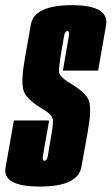

<svg xmlns="http://www.w3.org/2000/svg" viewBox="-51 -700 422 725"><path d="M99.5 4.5Q-8 4.5 -27 -36.5Q-33.5 -50 -30 -67.5Q-17.5 -140 1.5 -245H134.5Q114 -129.5 111 -111Q108.5 -97 113.5 -93.5Q114.5 -93 117 -93Q126.5 -93 129.5 -111.2Q132.5 -129.5 139.5 -171Q149.5 -223.5 149 -243.8Q148.5 -264 118 -283.5Q46.5 -324.5 37.2 -360.2Q28 -396 42.5 -476.5Q52.5 -534.5 65.5 -607.5Q78.5 -680.5 221.5 -680.5Q325.5 -680.5 345.5 -639Q353 -624.5 349.5 -604.5Q336 -528.5 319.5 -433.5H186.5Q206 -545 209 -564Q211.5 -579 206.5 -582Q205 -583 203.5 -583Q194.5 -583 191 -564Q187.5 -545 181 -507.5Q171 -447.5 172 -429.5Q173 -411.5 207 -390Q274.5 -350.5 285 -319Q295.5 -287.5 280.5 -203.5Q269.5 -144.5 256.5 -70Q243.5 4.5 99.5 4.5Z"/></svg>

Font: Anybody UltraCondensed Regular
Style: Bold Italic
Weight: 700
Width: 1
Italic angle: -10°
Designer: Tyler Finck
Foundry: Etcetera Type Company
Version: Version 1.010; ttfautohint (v1.8.3) -l 8 -r 50 -G 200 -x 14 